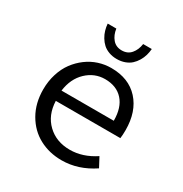

<svg xmlns="http://www.w3.org/2000/svg" viewBox="-168 -838 935 980"><g transform="rotate(30 300.0 -348.0)"><path d="M186 -709H236.8Q241.7 -673.3 261.7 -649.7Q281.7 -626 315.9 -626Q350.1 -626 370.1 -649.7Q390.1 -673.3 395 -709H445.8Q444.3 -689.5 439 -670.9Q433.6 -652.3 423.1 -634.8Q412.6 -617.2 398.2 -604Q383.8 -590.8 362.5 -583Q341.3 -575.2 315.9 -575.2Q290.5 -575.2 269.3 -583Q248 -590.8 233.6 -604Q219.2 -617.2 208.7 -634.8Q198.2 -652.3 192.9 -670.9Q187.5 -689.5 186 -709ZM330.1 13.2Q257.3 13.2 198.5 -18.3Q139.6 -49.8 104.2 -111.3Q68.8 -172.9 68.8 -253.9Q68.8 -302.2 82.3 -345.2Q95.7 -388.2 119.4 -420.2Q143.1 -452.1 174.3 -475.3Q205.6 -498.5 241.9 -510.3Q278.3 -522 315.9 -522Q419.4 -522 478.3 -457.3Q537.1 -392.6 537.1 -283.2Q537.1 -254.9 534.2 -234.9H153.8Q156.7 -152.8 208.3 -103.5Q259.8 -54.2 339.8 -54.2Q415.5 -54.2 487.8 -102.1L517.1 -46.9Q427.7 13.2 330.1 13.2ZM152.8 -294.9H460.9Q460.9 -372.6 422.9 -414.8Q384.8 -457 316.9 -457Q255.4 -457 209 -413.1Q162.6 -369.1 152.8 -294.9Z"/></g></svg>

Font: Office Code Pro D
Style: Regular
Weight: 400
Designer: Nathan Rutzky & Paul D. Hunt
Foundry: Adobe Systems Incorporated
Version: Version 1.004;PS 001.004;hotconv 1.0.70;makeotf.lib2.5.58329